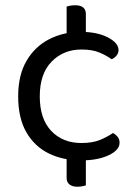

<svg xmlns="http://www.w3.org/2000/svg" viewBox="-20 -596 516 729"><path d="M233 -28H306V108Q302 109 293 111Q284 113 274 113Q255 113 244 104.5Q233 96 233 80ZM306 -422H233V-571Q238 -573 247 -574.5Q256 -576 266 -576Q286 -576 296 -567.5Q306 -559 306 -543ZM289 -408Q221 -408 176 -362Q131 -316 131 -230Q131 -145 174.5 -99Q218 -53 289 -53Q331 -53 359 -64.5Q387 -76 409 -91Q420 -85 427 -76Q434 -67 434 -54Q434 -26 392.5 -6.5Q351 13 288 13Q219 13 165 -13.5Q111 -40 80 -94Q49 -148 49 -230Q49 -311 81 -365.5Q113 -420 167.5 -447.5Q222 -475 287 -475Q349 -475 389.5 -454Q430 -433 430 -406Q430 -394 422.5 -385Q415 -376 404 -371Q383 -386 356.5 -397Q330 -408 289 -408Z"/></svg>

Font: Baloo Tammudu 2
Style: Regular
Weight: 400
Designer: Maithili Shingre, Omkar Shende and Ek Type
Foundry: Ek Type
Version: Version 1.700